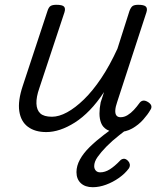

<svg xmlns="http://www.w3.org/2000/svg" viewBox="-20 -535 686 801"><path d="M173 16Q126 16 96.5 -6Q67 -28 60.5 -71Q54 -114 75 -177L178 -489Q183 -505 191 -510Q199 -515 215 -515Q240 -515 247 -507.5Q254 -500 249 -484L144 -167Q131 -130 132 -103Q133 -76 148 -62Q163 -48 197 -48Q226 -48 260 -66.5Q294 -85 330.5 -120.5Q367 -156 402.5 -209Q438 -262 470 -332L520 -489Q526 -505 533.5 -510Q541 -515 557 -515Q581 -515 588.5 -507.5Q596 -500 591 -484L469 -110Q462 -90 461 -75.5Q460 -61 465.5 -53.5Q471 -46 483 -46Q498 -46 512 -54.5Q526 -63 538.5 -76.5Q551 -90 561 -104Q567 -113 576 -115Q585 -117 598 -109Q610 -101 611.5 -92.5Q613 -84 607 -76Q597 -58 577.5 -36Q558 -14 531.5 1Q505 16 472 16Q443 16 426 6Q409 -4 402 -21.5Q395 -39 395 -61.5Q395 -84 400 -108L414 -151Q385 -107 354.5 -75.5Q324 -44 292.5 -24Q261 -4 231 6Q201 16 173 16ZM367 246Q335 246 317 229Q299 212 299 183Q299 157 313.5 130.5Q328 104 354 78.5Q380 53 413.5 27.5Q447 2 485 -25L539 -24V-19Q507 6 477 29.5Q447 53 424 76.5Q401 100 387 120Q373 140 373 158Q373 169 379.5 176.5Q386 184 398 184Q418 184 438 171.5Q458 159 481 135Q486 129 495 127.5Q504 126 514 136Q520 142 521.5 150Q523 158 518 167Q502 189 476.5 207Q451 225 422.5 235.5Q394 246 367 246Z"/></svg>

Font: Playwrite CU Light
Style: Regular
Weight: 300
Designer: Veronika Burian, José Scaglione
Foundry: TypeTogether
Version: Version 1.002